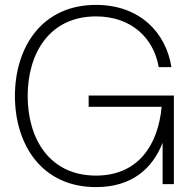

<svg xmlns="http://www.w3.org/2000/svg" viewBox="-20 -752 788 784"><path d="M372 12C517 12 602 -62 644 -169V0H690V-362H342V-316H640C626 -161 545 -35 372 -35C181 -35 93 -187 93 -360C93 -533 181 -685 372 -685C517 -685 608 -596 628 -478H680C657 -622 548 -732 372 -732C149 -732 41 -557 41 -360C41 -163 149 12 372 12Z"/></svg>

Font: Aspekta 200
Style: Regular
Weight: 200
Designer: Ivo Dolenc
Version: Version 2.000